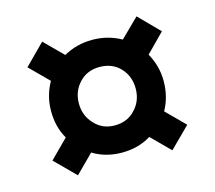

<svg xmlns="http://www.w3.org/2000/svg" viewBox="-77 -651 749 670"><g transform="rotate(-15 297.5 -316.0)"><path d="M401.9 -140.1Q356 -111.8 296.9 -111.8Q237.8 -111.8 191.9 -140.1L127 -75.2L54.2 -147.9L120.1 -213.9Q94.2 -257.3 94.2 -315.9Q94.2 -370.1 121.1 -418L54.2 -484.9L127 -558.1L192.9 -492.2Q240.7 -519 296.9 -519Q353 -519 400.9 -492.2L467.8 -558.1L540 -484.9L474.1 -418Q501 -370.1 501 -315.9Q501 -259.3 475.1 -212.9L541 -147L467.8 -74.2ZM371.1 -241.2Q399.9 -271.5 399.9 -315.9Q399.9 -360.8 371.1 -391.1Q342.8 -420.9 296.9 -420.9Q252.4 -420.9 224.1 -391.1Q194.8 -360.4 194.8 -315.9Q194.8 -272 224.1 -241.2Q252.4 -210 296.9 -210Q342.8 -210 371.1 -241.2Z"/></g></svg>

Font: D-DIN-PRO
Style: Bold
Weight: 700
Designer: Charles Nix
Foundry: Datto Inc.
Version: Version 1.000;hotconv 1.0.109;makeotfexe 2.5.65596